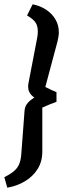

<svg xmlns="http://www.w3.org/2000/svg" viewBox="-56 -721 311 894"><path d="M96 -701Q131 -694 158.5 -676Q186 -658 202 -631Q218 -604 218 -570Q218 -562 216 -549.5Q214 -537 212 -529L155 -316Q168 -309 181.5 -303Q195 -297 207 -292V-247Q193 -242 174.5 -234.5Q156 -227 141 -220V-15Q141 31 119.5 65.5Q98 100 61 122.5Q24 145 -22 153L-36 104Q-6 89 10 75Q26 61 33.5 42.5Q41 24 43 -2L58 -201Q59 -222 68 -235Q77 -248 87.5 -255.5Q98 -263 104 -267Q99 -270 92 -276.5Q85 -283 80 -293.5Q75 -304 75 -318Q75 -321 75.5 -327Q76 -333 77 -336L117 -544Q119 -553 119.5 -561Q120 -569 120 -576Q120 -600 109.5 -616Q99 -632 70 -649Z"/></svg>

Font: Faustina SemiBold
Style: Italic
Weight: 600
Italic angle: -8°
Designer: Alfonso Garcia
Foundry: http://www.omnibus-type.com
Version: Version 1.200